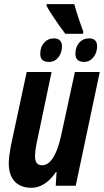

<svg xmlns="http://www.w3.org/2000/svg" viewBox="-20 -890 498 920"><path d="M129.9 9.8Q95.2 9.8 71 -4.2Q46.9 -18.1 34.4 -44.2Q22 -70.3 22 -106.9Q22 -125 25.1 -147.7Q28.3 -170.4 32.2 -191.9L107.9 -544.9H227.1L159.2 -221.2Q153.8 -198.7 150.9 -177.7Q147.9 -156.7 147.9 -140.1Q147.9 -120.6 156 -109.4Q164.1 -98.1 181.2 -98.1Q204.6 -98.1 222.4 -118.2Q240.2 -138.2 253.7 -174.3Q267.1 -210.4 276.9 -258.8L338.9 -544.9H458L342.8 0H247.1L251 -65.9H248Q232.4 -42.5 213.9 -25.6Q195.3 -8.8 174.3 0.5Q153.3 9.8 129.9 9.8ZM293 -728Q280.3 -744.1 262.2 -769.8Q244.1 -795.4 227.8 -820.8Q211.4 -846.2 203.1 -862.3V-870.1H335.9Q340.8 -853 346.7 -833.3Q352.5 -813.5 360.6 -790.3Q368.7 -767.1 378.9 -739.3L377.9 -728ZM214.8 -593.3Q193.8 -593.3 183.3 -602.5Q172.9 -611.8 172.9 -632.3Q172.9 -664.6 191.4 -685.3Q210 -706.1 239.3 -706.1Q257.3 -706.1 267.1 -696Q276.9 -686 276.9 -668.9Q276.9 -636.7 259.5 -615Q242.2 -593.3 214.8 -593.3ZM383.3 -593.3Q362.3 -593.3 351.8 -603Q341.3 -612.8 341.3 -632.3Q341.3 -664.6 359.6 -685.3Q377.9 -706.1 407.2 -706.1Q425.3 -706.1 435.3 -696.8Q445.3 -687.5 445.3 -668.9Q445.3 -636.7 427.2 -615Q409.2 -593.3 383.3 -593.3Z"/></svg>

Font: Open Sans Condensed
Style: Italic
Weight: 400
Width: 3
Italic angle: -12°
Designer: Monotype Design Team
Foundry: Monotype Imaging Inc.
Version: Version 3.000